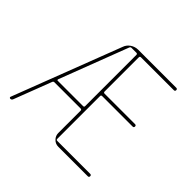

<svg xmlns="http://www.w3.org/2000/svg" viewBox="-173 -925 1120 1120"><g transform="rotate(45 387.0 -365.0)"><path d="M162 -278Q160 -270 167 -270H375Q384 -270 384 -278V-701Q384 -710 375 -710H335Q327 -710 324 -702ZM45 0Q41 0 38.5 -3Q36 -6 38 -10L294 -677Q302 -701 323.5 -715.5Q345 -730 371 -730H684Q694 -730 694 -720Q694 -710 684 -710H413Q404 -710 404 -701V-419Q404 -410 413 -410H664Q674 -410 674 -400Q674 -390 664 -390H413Q404 -390 404 -382V-29Q404 -20 413 -20H684Q694 -20 694 -10Q694 0 684 0H441Q417 0 400.5 -17Q384 -34 384 -57V-241Q384 -250 375 -250H159Q151 -250 148 -242L59 -10Q55 0 45 0Z"/></g></svg>

Font: Rounded Mplus 1c Thin
Style: Regular
Weight: 250
Version: Version 1.059.20150529